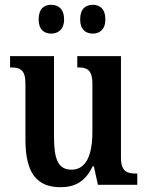

<svg xmlns="http://www.w3.org/2000/svg" viewBox="-20 -770 614 800"><path d="M367 -630C394 -630 419 -646 419 -689C419 -735 394 -750 367 -750C338 -750 314 -735 314 -689C314 -646 338 -630 367 -630ZM193 -630C221 -630 247 -646 247 -689C247 -735 221 -750 193 -750C165 -750 141 -735 141 -689C141 -646 165 -630 193 -630ZM232 10C291 10 335 -12 366 -77H371L388 0H552V-47H546C511 -47 484 -54 484 -113V-536H302V-489H305C340 -489 365 -482 365 -421V-221C365 -126 340 -63 278 -63C220 -63 205 -110 205 -202V-536H22V-489H25C66 -489 86 -478 86 -420V-187C86 -50 133 10 232 10Z"/></svg>

Font: Noto Serif Bengali Condensed
Style: Regular
Weight: 400
Width: 3
Designer: Juan Bruce, Universal Thirst, Indian Type Foundry and the Monotype Design Team.
Foundry: Monotype Imaging Inc.
Version: Version 2.003